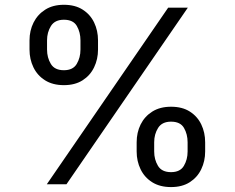

<svg xmlns="http://www.w3.org/2000/svg" viewBox="-20 -759 967 791"><path d="M101.6 -554.7V-592.8Q101.6 -632.8 118.2 -666Q134.8 -699.2 166.3 -719.2Q197.8 -739.3 243.2 -739.3Q289.6 -739.3 320.8 -719.2Q352.1 -699.2 367.9 -666Q383.8 -632.8 383.8 -592.8V-554.7Q383.8 -515.1 367.7 -481.7Q351.6 -448.2 320.3 -428.2Q289.1 -408.2 243.2 -408.2Q197.3 -408.2 165.5 -428.2Q133.8 -448.2 117.7 -481.7Q101.6 -515.1 101.6 -554.7ZM173.8 -592.8V-554.7Q173.8 -521.5 189.5 -495.6Q205.1 -469.7 243.2 -469.7Q280.8 -469.7 296.1 -495.6Q311.5 -521.5 311.5 -554.7V-592.8Q311.5 -626 296.6 -651.9Q281.7 -677.7 243.2 -677.7Q206.1 -677.7 189.9 -651.9Q173.8 -626 173.8 -592.8ZM543 -134.8V-172.9Q543 -212.9 559.3 -246.1Q575.7 -279.3 607.4 -299.3Q639.2 -319.3 684.6 -319.3Q731 -319.3 762.2 -299.3Q793.5 -279.3 809.3 -246.1Q825.2 -212.9 825.2 -172.9V-134.8Q825.2 -95.2 809.1 -61.8Q793 -28.3 761.7 -8.3Q730.5 11.7 684.6 11.7Q638.7 11.7 606.9 -8.3Q575.2 -28.3 559.1 -61.8Q543 -95.2 543 -134.8ZM615.2 -172.9V-134.8Q615.2 -101.6 630.9 -75.7Q646.5 -49.8 684.6 -49.8Q722.2 -49.8 737.5 -75.7Q752.9 -101.6 752.9 -134.8V-172.9Q752.9 -206.1 738 -231.9Q723.1 -257.8 684.6 -257.8Q647.5 -257.8 631.3 -231.9Q615.2 -206.1 615.2 -172.9ZM172.9 0 672.9 -727.5H753.9L253.9 0Z"/></svg>

Font: Inter
Style: Regular
Weight: 400
Designer: Rasmus Andersson
Foundry: rsms
Version: Version 4.000;git-8c9346024